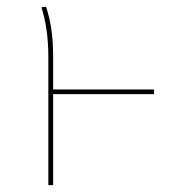

<svg xmlns="http://www.w3.org/2000/svg" viewBox="-20 -540 510 560"><path d="M429.3 -279H135V-372.4C135 -441.4 126.4 -482.6 114.3 -520.4L100.7 -518.7C113.3 -480.4 121 -433.1 121 -371.7V0H135V-265.4H429.3Z"/></svg>

Font: Fira Sans Hair
Style: Regular
Weight: 100
Designer: bBox Type GmbH & Carrois Corporate GbR & Edenspiekermann AG
Foundry: bBox Type GmbH & Carrois Corporate GbR & Edenspiekermann AG
Version: Version 4.300;PS 004.300;hotconv 1.0.88;makeotf.lib2.5.64775